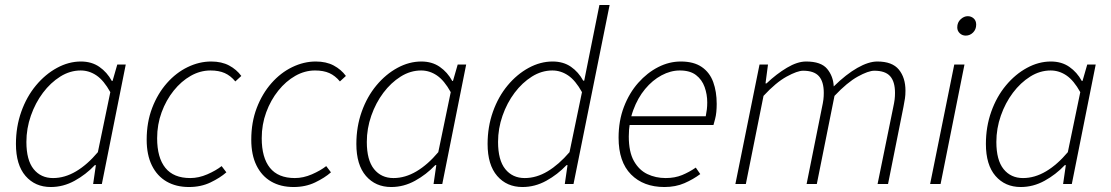

<svg xmlns="http://www.w3.org/2000/svg" viewBox="-20 -739 4462 771"><path d="M184 12Q121 12 82.5 -32.5Q44 -77 44 -161Q44 -230 65.5 -290.5Q87 -351 124.5 -396Q162 -441 209 -466.5Q256 -492 305 -492Q348 -492 379 -470.5Q410 -449 429 -414H432L451 -480H485L389 0H354L365 -76H361Q325 -38 279.5 -13Q234 12 184 12ZM193 -24Q240 -24 285.5 -51Q331 -78 373 -128L423 -369Q397 -416 367.5 -436Q338 -456 304 -456Q261 -456 222 -431.5Q183 -407 152.5 -366.5Q122 -326 104 -274.5Q86 -223 86 -169Q86 -96 115 -60Q144 -24 193 -24Z M739 12Q687 12 649 -10Q611 -32 590 -74.5Q569 -117 569 -178Q569 -248 591 -305.5Q613 -363 650 -405Q687 -447 733.5 -469.5Q780 -492 828 -492Q870 -492 900 -476Q930 -460 949 -434L925 -412Q906 -435 882.5 -445.5Q859 -456 825 -456Q784 -456 746 -434.5Q708 -413 677.5 -375Q647 -337 629 -288Q611 -239 611 -184Q611 -106 644 -65Q677 -24 744 -24Q778 -24 812.5 -39Q847 -54 870 -72L889 -47Q864 -25 825.5 -6.5Q787 12 739 12Z M1159 12Q1107 12 1069 -10Q1031 -32 1010 -74.5Q989 -117 989 -178Q989 -248 1011 -305.5Q1033 -363 1070 -405Q1107 -447 1153.5 -469.5Q1200 -492 1248 -492Q1290 -492 1320 -476Q1350 -460 1369 -434L1345 -412Q1326 -435 1302.5 -445.5Q1279 -456 1245 -456Q1204 -456 1166 -434.5Q1128 -413 1097.5 -375Q1067 -337 1049 -288Q1031 -239 1031 -184Q1031 -106 1064 -65Q1097 -24 1164 -24Q1198 -24 1232.5 -39Q1267 -54 1290 -72L1309 -47Q1284 -25 1245.5 -6.5Q1207 12 1159 12Z M1551 12Q1488 12 1449.5 -32.5Q1411 -77 1411 -161Q1411 -230 1432.5 -290.5Q1454 -351 1491.5 -396Q1529 -441 1576 -466.5Q1623 -492 1672 -492Q1715 -492 1746 -470.5Q1777 -449 1796 -414H1799L1818 -480H1852L1756 0H1721L1732 -76H1728Q1692 -38 1646.5 -13Q1601 12 1551 12ZM1560 -24Q1607 -24 1652.5 -51Q1698 -78 1740 -128L1790 -369Q1764 -416 1734.5 -436Q1705 -456 1671 -456Q1628 -456 1589 -431.5Q1550 -407 1519.5 -366.5Q1489 -326 1471 -274.5Q1453 -223 1453 -169Q1453 -96 1482 -60Q1511 -24 1560 -24Z M2078 12Q2015 12 1976.5 -32.5Q1938 -77 1938 -161Q1938 -230 1959.5 -290.5Q1981 -351 2018.5 -396Q2056 -441 2103 -466.5Q2150 -492 2199 -492Q2242 -492 2272.5 -471Q2303 -450 2322 -415H2326L2345 -510L2387 -719H2428L2283 0H2248L2259 -76H2255Q2219 -38 2173.5 -13Q2128 12 2078 12ZM2087 -24Q2134 -24 2179 -51Q2224 -78 2267 -128L2317 -369Q2291 -416 2261.5 -436Q2232 -456 2198 -456Q2155 -456 2116 -431.5Q2077 -407 2046.5 -366.5Q2016 -326 1998 -274.5Q1980 -223 1980 -169Q1980 -96 2009 -60Q2038 -24 2087 -24Z M2648 12Q2564 12 2514 -38.5Q2464 -89 2464 -186Q2464 -254 2485.5 -310Q2507 -366 2543 -406.5Q2579 -447 2623 -469.5Q2667 -492 2714 -492Q2766 -492 2798 -470Q2830 -448 2844 -409.5Q2858 -371 2858 -322Q2858 -305 2856.5 -289.5Q2855 -274 2851.5 -261Q2848 -248 2845 -237H2497L2504 -272H2814Q2817 -287 2818.5 -300Q2820 -313 2820 -328Q2820 -360 2809.5 -389.5Q2799 -419 2775 -437.5Q2751 -456 2710 -456Q2673 -456 2636.5 -436.5Q2600 -417 2570.5 -381.5Q2541 -346 2523 -297Q2505 -248 2505 -191Q2505 -129 2525.5 -92.5Q2546 -56 2579.5 -40Q2613 -24 2653 -24Q2690 -24 2719 -36Q2748 -48 2774 -66L2792 -40Q2764 -19 2728.5 -3.5Q2693 12 2648 12Z M2933 0 3030 -480H3064L3054 -404H3058Q3098 -442 3140 -467Q3182 -492 3217 -492Q3277 -492 3301.5 -462.5Q3326 -433 3328 -392Q3378 -441 3423 -466.5Q3468 -492 3503 -492Q3563 -492 3589.5 -459.5Q3616 -427 3616 -375Q3616 -357 3614 -344Q3612 -331 3608 -310L3546 0H3504L3566 -304Q3571 -327 3572.5 -339.5Q3574 -352 3574 -366Q3574 -411 3554.5 -433Q3535 -455 3491 -455Q3467 -455 3424.5 -431.5Q3382 -408 3331 -354L3260 0H3219L3280 -304Q3285 -327 3286.5 -339.5Q3288 -352 3288 -366Q3288 -411 3268.5 -433Q3249 -455 3205 -455Q3182 -455 3139 -431.5Q3096 -408 3046 -354L2975 0Z M3715 0 3812 -480H3853L3757 0ZM3858 -596Q3844 -596 3834 -605.5Q3824 -615 3824 -629Q3824 -649 3837.5 -661.5Q3851 -674 3866 -674Q3880 -674 3890 -665Q3900 -656 3900 -640Q3900 -621 3887.5 -608.5Q3875 -596 3858 -596Z M4079 12Q4016 12 3977.5 -32.5Q3939 -77 3939 -161Q3939 -230 3960.5 -290.5Q3982 -351 4019.5 -396Q4057 -441 4104 -466.5Q4151 -492 4200 -492Q4243 -492 4274 -470.5Q4305 -449 4324 -414H4327L4346 -480H4380L4284 0H4249L4260 -76H4256Q4220 -38 4174.5 -13Q4129 12 4079 12ZM4088 -24Q4135 -24 4180.5 -51Q4226 -78 4268 -128L4318 -369Q4292 -416 4262.5 -436Q4233 -456 4199 -456Q4156 -456 4117 -431.5Q4078 -407 4047.5 -366.5Q4017 -326 3999 -274.5Q3981 -223 3981 -169Q3981 -96 4010 -60Q4039 -24 4088 -24Z"/></svg>

Font: Source Sans 3 ExtraLight Light
Style: Italic
Weight: 300
Italic angle: -11°
Version: Version 3.052;hotconv 1.1.0;makeotfexe 2.6.0